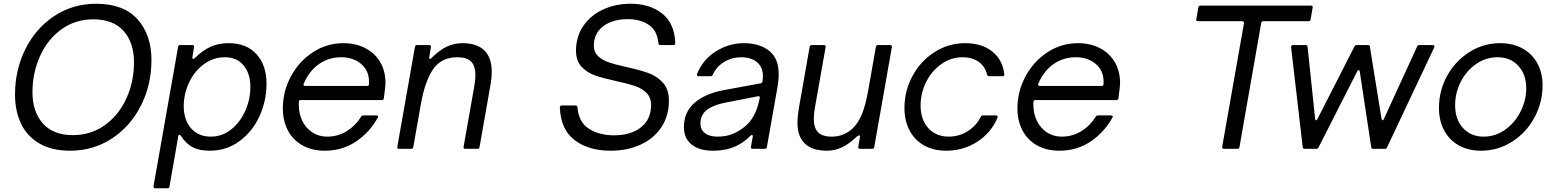

<svg xmlns="http://www.w3.org/2000/svg" viewBox="-20 -793 8283 1023"><path d="M60 -289Q60 -420 115 -531Q170 -642 269 -707.5Q368 -773 492 -773Q639 -773 713 -690Q787 -607 787 -473Q787 -342 731.5 -231.5Q676 -121 577 -55.5Q478 10 353 10Q255 10 189 -29Q123 -68 91.5 -135.5Q60 -203 60 -289ZM694 -461Q694 -566 638.5 -628Q583 -690 477 -690Q381 -690 307 -636.5Q233 -583 193 -493.5Q153 -404 153 -302Q153 -197 208.5 -135Q264 -73 368 -73Q465 -73 539 -126.5Q613 -180 653.5 -269Q694 -358 694 -461Z M883 201Q882 210 872 210H807Q802 210 799.5 207Q797 204 798 199L929 -544Q931 -553 940 -553H1005Q1010 -553 1012.5 -550Q1015 -547 1014 -542L1005 -488V-485Q1005 -480 1008.5 -479Q1012 -478 1016 -482Q1061 -526 1103.5 -544.5Q1146 -563 1199 -563Q1293 -563 1346.5 -504.5Q1400 -446 1400 -347Q1400 -254 1361.5 -171.5Q1323 -89 1254 -39.5Q1185 10 1097 10Q1044 10 1008.5 -7.5Q973 -25 943 -70Q941 -75 936 -75Q931 -75 930 -68ZM1314 -330Q1314 -401 1278 -444.5Q1242 -488 1177 -488Q1117 -488 1066.5 -451Q1016 -414 987.5 -353.5Q959 -293 959 -227Q959 -154 998 -109.5Q1037 -65 1103 -65Q1164 -65 1212 -103.5Q1260 -142 1287 -203Q1314 -264 1314 -330Z M1487 -215Q1487 -306 1530 -386Q1573 -466 1647 -514.5Q1721 -563 1810 -563Q1873 -563 1923.5 -538Q1974 -513 2004 -465Q2034 -417 2034 -349Q2033 -327 2025 -269Q2024 -260 2014 -260H1583Q1575 -260 1573.5 -255.5Q1572 -251 1572 -244.5Q1572 -238 1572 -235Q1572 -188 1590.5 -149.5Q1609 -111 1643.5 -88Q1678 -65 1723 -65Q1781 -65 1828 -94.5Q1875 -124 1904 -171Q1908 -178 1916 -178H1985Q1991 -178 1993.5 -175Q1996 -172 1994 -168Q1950 -88 1877 -39Q1804 10 1710 10Q1642 10 1591.5 -18.5Q1541 -47 1514 -98Q1487 -149 1487 -215ZM1935 -335Q1946 -335 1946 -345V-358Q1946 -417 1904 -452.5Q1862 -488 1798 -488Q1743 -488 1697 -462.5Q1651 -437 1620 -389Q1610 -374 1598 -347L1597 -343Q1597 -335 1606 -335Z M2182 -9Q2181 0 2171 0H2106Q2101 0 2098.5 -3Q2096 -6 2097 -11L2191 -544Q2193 -553 2202 -553H2267Q2272 -553 2274.5 -550Q2277 -547 2276 -542L2267 -488V-485Q2267 -479 2271 -479Q2274 -479 2278 -483Q2322 -527 2361.5 -545Q2401 -563 2444 -563Q2521 -563 2560.5 -524.5Q2600 -486 2600 -412Q2600 -375 2592 -333L2535 -9Q2534 0 2524 0H2459Q2454 0 2451.5 -3Q2449 -6 2450 -11L2507 -333Q2513 -366 2513 -392Q2513 -442 2490 -465Q2467 -488 2417 -488Q2330 -488 2286.5 -422.5Q2243 -357 2222 -236Z M2963 -221Q2963 -231 2973 -231H3046Q3056 -231 3057 -221Q3063 -142 3118 -107Q3173 -72 3252 -72Q3341 -72 3395 -114.5Q3449 -157 3449 -233Q3449 -274 3424 -298.5Q3399 -323 3361.5 -335.5Q3324 -348 3263 -361Q3194 -376 3151 -391Q3108 -406 3078.5 -437.5Q3049 -469 3049 -523Q3049 -597 3087.5 -654Q3126 -711 3192.5 -742Q3259 -773 3340 -773Q3442 -773 3508 -721Q3574 -669 3578 -563Q3578 -553 3568 -553H3499Q3489 -553 3488 -563Q3482 -630 3437 -660.5Q3392 -691 3324 -691Q3244 -691 3194 -653Q3144 -615 3144 -550Q3144 -515 3167 -493.5Q3190 -472 3224 -460.5Q3258 -449 3317 -436Q3390 -420 3435.5 -403.5Q3481 -387 3512.5 -352Q3544 -317 3544 -257Q3544 -176 3504 -115.5Q3464 -55 3393.5 -22.5Q3323 10 3233 10Q3115 10 3041 -47Q2967 -104 2963 -221Z M3624 -115Q3624 -197 3681.5 -246Q3739 -295 3837 -313L4033 -349Q4041 -351 4043 -359Q4045 -379 4045 -387Q4045 -425 4025 -450Q3993 -488 3929 -488Q3880 -488 3838.5 -463Q3797 -438 3778 -395Q3775 -387 3767 -387H3702Q3697 -387 3694.5 -390.5Q3692 -394 3694 -399Q3725 -476 3794.5 -519.5Q3864 -563 3944 -563Q3993 -563 4032 -548.5Q4071 -534 4095 -506Q4129 -467 4129 -398Q4129 -366 4122 -326L4066 -9Q4065 0 4055 0H3990Q3985 0 3982.5 -3Q3980 -6 3981 -11L3991 -65V-68Q3991 -73 3987.5 -74Q3984 -75 3980 -71Q3947 -38 3916 -22Q3859 10 3779 10Q3706 10 3665 -23Q3624 -56 3624 -115ZM3894 -84Q3953 -112 3984 -157Q4015 -202 4028 -270V-272Q4028 -283 4018 -280L3844 -246Q3781 -234 3746.5 -207.5Q3712 -181 3712 -134Q3712 -102 3736 -83.5Q3760 -65 3803 -65Q3855 -65 3894 -84Z M4238 -77Q4229 -103 4229 -139Q4229 -170 4237 -220L4294 -544Q4296 -553 4305 -553H4370Q4375 -553 4377.5 -550Q4380 -547 4379 -542L4322 -220Q4316 -186 4316 -160Q4316 -119 4332 -96Q4354 -65 4412 -65Q4474 -65 4520 -106Q4552 -135 4572 -183.5Q4592 -232 4607 -317L4647 -544Q4649 -553 4658 -553H4723Q4728 -553 4730.5 -550Q4733 -547 4732 -542L4638 -9Q4637 0 4627 0H4562Q4557 0 4554.5 -3Q4552 -6 4553 -11L4562 -65V-67Q4562 -72 4558 -72Q4554 -72 4545 -65Q4503 -25 4465.5 -7.5Q4428 10 4385 10Q4268 10 4238 -77Z M4799 -217Q4799 -309 4842 -388.5Q4885 -468 4959.5 -515.5Q5034 -563 5123 -563Q5212 -563 5267.5 -518Q5323 -473 5331 -397V-395Q5331 -387 5322 -387H5250Q5242 -387 5239 -396Q5229 -439 5194.5 -463.5Q5160 -488 5109 -488Q5047 -488 4995.5 -451.5Q4944 -415 4914.5 -356Q4885 -297 4885 -231Q4885 -156 4926 -110.5Q4967 -65 5035 -65Q5090 -65 5136 -94Q5182 -123 5206 -171Q5209 -178 5217 -178H5287Q5292 -178 5294.5 -174.5Q5297 -171 5295 -166Q5260 -84 5186 -37Q5112 10 5021 10Q4953 10 4903 -18.5Q4853 -47 4826 -98.5Q4799 -150 4799 -217Z M5401 -215Q5401 -306 5444 -386Q5487 -466 5561 -514.5Q5635 -563 5724 -563Q5787 -563 5837.5 -538Q5888 -513 5918 -465Q5948 -417 5948 -349Q5947 -327 5939 -269Q5938 -260 5928 -260H5497Q5489 -260 5487.5 -255.5Q5486 -251 5486 -244.5Q5486 -238 5486 -235Q5486 -188 5504.5 -149.5Q5523 -111 5557.5 -88Q5592 -65 5637 -65Q5695 -65 5742 -94.5Q5789 -124 5818 -171Q5822 -178 5830 -178H5899Q5905 -178 5907.5 -175Q5910 -172 5908 -168Q5864 -88 5791 -39Q5718 10 5624 10Q5556 10 5505.5 -18.5Q5455 -47 5428 -98Q5401 -149 5401 -215ZM5849 -335Q5860 -335 5860 -345V-358Q5860 -417 5818 -452.5Q5776 -488 5712 -488Q5657 -488 5611 -462.5Q5565 -437 5534 -389Q5524 -374 5512 -347L5511 -343Q5511 -335 5520 -335Z M6584 -9Q6583 0 6573 0H6501Q6496 0 6493.5 -3Q6491 -6 6492 -11L6608 -669V-671Q6608 -680 6599 -680H6363Q6358 -680 6355.5 -683Q6353 -686 6354 -691L6365 -754Q6367 -763 6376 -763H6965Q6970 -763 6972.5 -760Q6975 -757 6974 -752L6963 -689Q6962 -680 6952 -680H6711Q6702 -680 6700 -671Z M7005 -7Q7002 0 6993 0H6931Q6922 0 6921 -9L6859 -542V-544Q6859 -548 6862 -550.5Q6865 -553 6869 -553H6936Q6946 -553 6947 -544L6987 -160Q6989 -152 6993 -152Q6996 -152 6999 -158L7197 -546Q7200 -553 7209 -553H7269Q7278 -553 7279 -544L7341 -160Q7343 -152 7347 -152Q7350 -152 7353 -158L7531 -546Q7534 -553 7542 -553H7615Q7620 -553 7622 -549.5Q7624 -546 7622 -541L7370 -7Q7367 0 7358 0H7296Q7287 0 7286 -9L7225 -412Q7223 -420 7219 -420Q7215 -420 7212 -414Z M7647 -218Q7647 -310 7690.5 -389Q7734 -468 7809 -515.5Q7884 -563 7973 -563Q8041 -563 8092.5 -534.5Q8144 -506 8171.5 -455Q8199 -404 8199 -338Q8199 -247 8155.5 -166.5Q8112 -86 8036.5 -38Q7961 10 7871 10Q7803 10 7752.5 -18.5Q7702 -47 7674.5 -98.5Q7647 -150 7647 -218ZM8112 -323Q8112 -396 8070 -442Q8028 -488 7959 -488Q7897 -488 7845 -452Q7793 -416 7763 -357Q7733 -298 7733 -232Q7733 -157 7775 -111Q7817 -65 7885 -65Q7947 -65 7999 -101.5Q8051 -138 8081.5 -198Q8112 -258 8112 -323Z"/></svg>

Font: Open Sauce Two
Style: Italic
Weight: 400
Italic angle: -10°
Designer: Alfredo Marco Pradil
Foundry: Creative Sauce Fz LLC
Version: Version 1.477